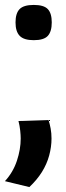

<svg xmlns="http://www.w3.org/2000/svg" viewBox="-27 -566 266 779"><path d="M48 -75 170 -79Q175 -63 178.5 -44.5Q182 -26 182 -4Q182 30 172.5 65Q163 100 143 132Q123 164 92 193L-7 169Q26 133 41.5 86.5Q57 40 57 -4Q57 -17 55 -36Q53 -55 48 -75ZM36 -475Q36 -512 52.5 -529Q69 -546 110 -546Q151 -546 167 -529Q183 -512 183 -475Q183 -438 167 -420.5Q151 -403 110 -403Q70 -403 53 -420.5Q36 -438 36 -475Z"/></svg>

Font: Georama ExtraCondensed Thin SemiBold
Style: Regular
Weight: 600
Version: Version 1.001